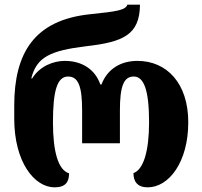

<svg xmlns="http://www.w3.org/2000/svg" viewBox="-20 -794 868 823"><path d="M214 9C261 9 276 -14 276 -51C230 -65 207 -142 207 -270C207 -405 225 -466 272 -466C316 -466 332 -423 332 -321V-180H494V-321C494 -423 510 -466 553 -466C597 -466 619 -408 619 -270C619 -146 595 -67 552 -52C552 -16 569 9 613 9C704 9 787 -99 787 -270C787 -437 695 -533 569 -533C495 -533 439 -496 415 -432H410C388 -496 332 -533 258 -533C208 -533 150 -510 118 -458H114C137 -549 194 -577 351 -596C507 -614 579 -644 580 -774H526C518 -751 484 -745 366 -733C127 -708 41 -567 41 -341V-286C41 -98 128 9 214 9Z"/></svg>

Font: Noto Serif Georgian SemiCondensed ExtraBold
Style: Regular
Weight: 800
Width: 4
Designer: Monotype Design Team, Akaki Razmadze
Foundry: Google LLC
Version: Version 2.003